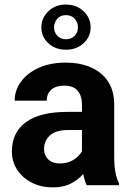

<svg xmlns="http://www.w3.org/2000/svg" viewBox="-20 -813 575 843"><path d="M360.4 0Q351.1 -19 345.7 -49.3Q324.7 -24.9 292 -7.6Q259.3 9.8 211.4 9.8Q161.1 9.8 120.4 -10.7Q79.6 -31.2 55.9 -66.9Q32.2 -102.5 32.2 -148.4Q32.2 -231.4 93.8 -276.6Q155.3 -321.8 276.9 -321.8H339.8V-354.5Q339.8 -392.1 321 -414.6Q302.2 -437 261.2 -437Q225.6 -437 205.3 -419.2Q185.1 -401.4 185.1 -371.1H44.4Q44.4 -416.5 72 -454.3Q99.6 -492.2 150.1 -515.1Q200.7 -538.1 269 -538.1Q330.1 -538.1 378.2 -517.6Q426.3 -497.1 453.9 -456.1Q481.4 -415 481.4 -353.5V-127.4Q481.4 -84 486.8 -56.2Q492.2 -28.3 502.4 -8.3V0ZM242.2 -95.2Q278.3 -95.2 303.7 -111.8Q329.1 -128.4 339.8 -148.9V-242.2H280.8Q224.6 -242.2 199 -218.3Q173.3 -194.3 173.3 -158.2Q173.3 -130.9 191.9 -113Q210.4 -95.2 242.2 -95.2ZM161.6 -692.9Q161.6 -733.9 192.1 -763.4Q222.7 -793 269.5 -793Q316.4 -793 347.2 -763.4Q377.9 -733.9 377.9 -692.9Q377.9 -651.9 347.2 -623.3Q316.4 -594.7 269.5 -594.7Q222.7 -594.7 192.1 -623.3Q161.6 -651.9 161.6 -692.9ZM217.3 -692.9Q217.3 -671.9 231.4 -656.2Q245.6 -640.6 269.5 -640.6Q293.9 -640.6 308.1 -656Q322.3 -671.4 322.3 -692.9Q322.3 -714.4 308.1 -730.5Q293.9 -746.6 269.5 -746.6Q245.6 -746.6 231.4 -730.5Q217.3 -714.4 217.3 -692.9Z"/></svg>

Font: Vazirmatn RD UI FD
Style: Bold
Weight: 700
Designer: Saber Rastikerdar
Foundry: Saber Rastikerdar
Version: Version 33.003